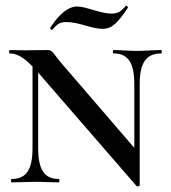

<svg xmlns="http://www.w3.org/2000/svg" viewBox="-20 -645 606 679"><path d="M165 -540C180 -556 187 -567 215 -567C260 -567 303 -543 343 -543C372 -543 392 -557 432 -617C434 -621 427 -627 425 -624C409 -606 398 -597 375 -597C332 -597 286 -622 253 -622C211 -622 176 -575 158 -547C155 -544 162 -538 165 -540ZM550 -468C525 -468 493 -465 464 -465C432 -465 406 -468 382 -468C378 -468 378 -456 382 -456C433 -456 455 -423 455 -347V-122L202 -416C171 -451 167 -468 150 -468C87 -468 91 -467 71 -467C55 -467 34 -468 15 -468C11 -468 11 -456 15 -456C39 -456 63 -443 95 -410V-121C95 -45 73 -12 21 -12C18 -12 18 0 21 0C46 0 75 -2 106 -2C137 -2 163 0 188 0C191 0 191 -12 188 -12C137 -12 115 -45 115 -121V-388C116 -388 116 -387 117 -386L463 13C465 15 474 14 474 11V-347C474 -423 497 -456 550 -456C553 -456 553 -468 550 -468Z"/></svg>

Font: Cormorant SC Semi
Style: Regular
Weight: 600
Designer: Christian Thalmann (Catharsis Fonts)
Version: Version 1.000;PS 001.000;hotconv 1.0.70;makeotf.lib2.5.58329